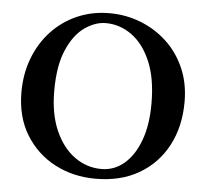

<svg xmlns="http://www.w3.org/2000/svg" viewBox="-49 -710 829 772"><g transform="rotate(5 365.0 -324.0)"><path d="M694 -329Q694 -229 653.5 -152.5Q613 -76 539 -33Q465 10 364 10Q273 10 199 -29Q125 -68 81 -140Q37 -212 37 -311Q37 -385 61 -448Q85 -511 128.5 -558Q172 -605 232 -631.5Q292 -658 363 -658Q429 -658 489 -634.5Q549 -611 595 -568Q641 -525 667.5 -464.5Q694 -404 694 -329ZM351 -617Q309 -617 266.5 -587.5Q224 -558 196 -494Q168 -430 168 -328Q168 -234 197.5 -167.5Q227 -101 276 -66Q325 -31 384 -31Q435 -31 475 -64.5Q515 -98 538.5 -160.5Q562 -223 562 -310Q562 -412 533 -480Q504 -548 456 -582.5Q408 -617 351 -617Z"/></g></svg>

Font: Libertinus Serif SemiBold
Style: Regular
Weight: 600
Designer: Philipp H. Poll, Khaled Hosny
Foundry: Caleb Maclennan
Version: Version 7.051;RELEASE